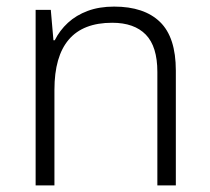

<svg xmlns="http://www.w3.org/2000/svg" viewBox="-20 -562 636 582"><path d="M326 -542Q417 -542 465 -495.5Q513 -449 513 -348V0H457V-344Q457 -421 422 -457Q387 -493 320 -493Q232 -493 188.5 -442Q145 -391 145 -290V0H88V-532H134L142 -440H146Q161 -470 186 -493Q211 -516 246 -529Q281 -542 326 -542Z"/></svg>

Font: Noto Sans Hebrew Light
Style: Regular
Weight: 300
Designer: Monotype Design Team
Foundry: Monotype Imaging Inc.
Version: Version 2.003